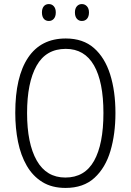

<svg xmlns="http://www.w3.org/2000/svg" viewBox="-20 -964 642 943"><path d="M547 -409Q547 -306 522.5 -223Q498 -140 444 -90.5Q390 -41 302 -41Q235 -41 188 -70Q141 -99 111.5 -150Q82 -201 68.5 -267.5Q55 -334 55 -410Q55 -587 118 -681Q181 -775 303 -775Q388 -775 441.5 -728Q495 -681 521 -598.5Q547 -516 547 -409ZM113 -409Q113 -259 160.5 -175.5Q208 -92 301 -92Q396 -92 442 -174Q488 -256 488 -409Q488 -562 441.5 -643Q395 -724 303 -724Q206 -724 159.5 -641Q113 -558 113 -409ZM186 -903Q186 -922 195 -933Q204 -944 220 -944Q235 -944 244.5 -933Q254 -922 254 -903Q254 -883 244.5 -872Q235 -861 220 -861Q204 -861 195 -872Q186 -883 186 -903ZM348 -903Q348 -922 357.5 -933Q367 -944 382 -944Q397 -944 407 -933Q417 -922 417 -903Q417 -883 407.5 -872Q398 -861 382 -861Q367 -861 357.5 -872Q348 -883 348 -903Z"/></svg>

Font: Noto Sans Tamil UI Condensed Light
Style: Regular
Weight: 300
Width: 3
Designer: Jelle Bosma - Monotype Design Team
Foundry: Monotype Imaging Inc.
Version: Version 2.004; ttfautohint (v1.8.4.7-5d5b)